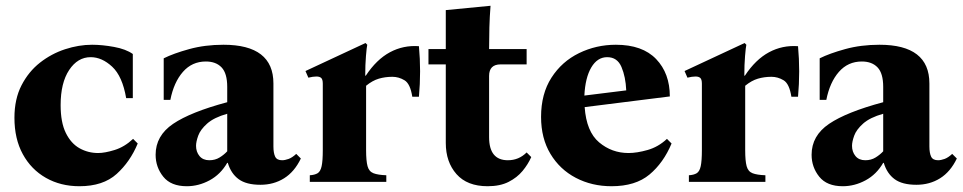

<svg xmlns="http://www.w3.org/2000/svg" viewBox="-20 -630 3334 665"><path d="M255 15Q190 15 139 -14Q88 -43 59 -96Q30 -149 30 -222Q30 -287 54.5 -334.5Q79 -382 118.5 -413Q158 -444 205.5 -459.5Q253 -475 299 -475Q334 -475 375 -467.5Q416 -460 440 -443V-290H417Q404 -366 368.5 -399Q333 -432 294 -432Q249 -432 219.5 -387.5Q190 -343 190 -266Q190 -206 208 -169.5Q226 -133 255.5 -116.5Q285 -100 320 -100Q343 -100 377 -110.5Q411 -121 441 -149L457 -133Q431 -70 384 -27.5Q337 15 255 15Z M627 15Q572 15 545.5 -18Q519 -51 519 -94Q519 -160 579.5 -201Q640 -242 767 -276V-329Q767 -376 747.5 -396.5Q728 -417 693 -417Q645 -417 613.5 -381Q582 -345 570 -284H547V-428Q581 -445 635.5 -460Q690 -475 754 -475Q927 -475 927 -341V-123Q927 -100 933 -87.5Q939 -75 957 -75Q967 -75 979.5 -79.5Q992 -84 1006 -97L1022 -81Q1000 -35 964 -12.5Q928 10 882 10Q833 10 806.5 -9.5Q780 -29 769 -66H767Q744 -26 706 -5.5Q668 15 627 15ZM705 -75Q725 -75 740.5 -84.5Q756 -94 767 -106V-236Q721 -223 697.5 -202Q674 -181 666.5 -160Q659 -139 659 -125Q659 -104 671 -89.5Q683 -75 705 -75Z M1053 0V-23Q1070 -24 1080 -30Q1090 -36 1094 -54.5Q1098 -73 1098 -110V-340Q1098 -355 1092.5 -360Q1087 -365 1076 -365Q1064 -365 1048 -361L1038 -384L1246 -481L1252 -475Q1250 -466 1247.5 -436Q1245 -406 1245 -368H1247Q1284 -424 1330.5 -449Q1377 -474 1431 -470Q1439 -383 1431 -295H1408Q1401 -340 1381 -352Q1361 -364 1339 -364Q1314 -364 1292 -357.5Q1270 -351 1248 -333V-110Q1248 -73 1253 -54.5Q1258 -36 1273.5 -30Q1289 -24 1318 -23V0Z M1804 -102 1820 -86Q1809 -61 1790 -38Q1771 -15 1741.5 0Q1712 15 1669 15Q1598 15 1561 -27Q1524 -69 1524 -135V-407H1464V-460H1524V-595L1679 -610Q1676 -572 1675 -535Q1674 -498 1674 -460H1804V-407H1714Q1674 -407 1674 -367V-155Q1674 -75 1739 -75Q1777 -75 1804 -102Z M2098 15Q2030 15 1974.5 -14Q1919 -43 1886.5 -97Q1854 -151 1854 -225Q1854 -305 1890 -361Q1926 -417 1985.5 -446Q2045 -475 2113 -475Q2205 -475 2252.5 -425.5Q2300 -376 2300 -296L2005 -259Q2011 -174 2055 -137Q2099 -100 2157 -100Q2186 -100 2223 -110.5Q2260 -121 2290 -149L2306 -133Q2278 -66 2229.5 -25.5Q2181 15 2098 15ZM2083 -432Q2049 -432 2028 -396.5Q2007 -361 2004 -299L2149 -317Q2147 -364 2132.5 -398Q2118 -432 2083 -432Z M2366 0V-23Q2383 -24 2393 -30Q2403 -36 2407 -54.5Q2411 -73 2411 -110V-340Q2411 -355 2405.5 -360Q2400 -365 2389 -365Q2377 -365 2361 -361L2351 -384L2559 -481L2565 -475Q2563 -466 2560.5 -436Q2558 -406 2558 -368H2560Q2597 -424 2643.5 -449Q2690 -474 2744 -470Q2752 -383 2744 -295H2721Q2714 -340 2694 -352Q2674 -364 2652 -364Q2627 -364 2605 -357.5Q2583 -351 2561 -333V-110Q2561 -73 2566 -54.5Q2571 -36 2586.5 -30Q2602 -24 2631 -23V0Z M2899 15Q2844 15 2817.5 -18Q2791 -51 2791 -94Q2791 -160 2851.5 -201Q2912 -242 3039 -276V-329Q3039 -376 3019.5 -396.5Q3000 -417 2965 -417Q2917 -417 2885.5 -381Q2854 -345 2842 -284H2819V-428Q2853 -445 2907.5 -460Q2962 -475 3026 -475Q3199 -475 3199 -341V-123Q3199 -100 3205 -87.5Q3211 -75 3229 -75Q3239 -75 3251.5 -79.5Q3264 -84 3278 -97L3294 -81Q3272 -35 3236 -12.5Q3200 10 3154 10Q3105 10 3078.5 -9.5Q3052 -29 3041 -66H3039Q3016 -26 2978 -5.5Q2940 15 2899 15ZM2977 -75Q2997 -75 3012.5 -84.5Q3028 -94 3039 -106V-236Q2993 -223 2969.5 -202Q2946 -181 2938.5 -160Q2931 -139 2931 -125Q2931 -104 2943 -89.5Q2955 -75 2977 -75Z"/></svg>

Font: Bona Nova
Style: Bold
Weight: 700
Designer: Mateusz Machalski
Foundry: Capitalics
Version: Version 4.001; ttfautohint (v1.8.3)